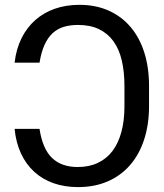

<svg xmlns="http://www.w3.org/2000/svg" viewBox="-20 -757 671 787"><path d="M142 -228.7Q154.5 -147 193.2 -109.7Q231.9 -72.4 298.3 -72.4Q345.2 -72.4 381 -89.3Q416.9 -106.2 441.1 -138.1Q465.2 -170.1 477.6 -216.3Q490.1 -262.4 490.1 -321V-404.8Q490.1 -462.7 479.2 -509.1Q468.4 -555.4 445.1 -587.7Q421.9 -620 385.8 -637.4Q349.8 -654.8 299.7 -654.8Q267.8 -654.8 241.7 -647Q215.6 -639.2 195.8 -621.1Q176.1 -603 162.6 -573.3Q149.1 -543.7 142 -500H39.8Q46.5 -556.8 68.5 -600.9Q90.6 -644.9 125.2 -675.2Q159.8 -705.6 205.4 -721.4Q251.1 -737.2 305.4 -737.2Q372.5 -737.2 425.6 -713.4Q478.7 -689.6 515.4 -646.1Q552.2 -602.6 571.6 -541.4Q590.9 -480.1 590.9 -404.8V-322.4Q590.9 -246.4 570.8 -185Q550.8 -123.6 513.1 -80.3Q475.5 -36.9 421.5 -13.5Q367.5 9.9 299.7 9.9Q245 9.9 199.6 -6Q154.1 -22 120.6 -52.6Q87 -83.1 66.2 -127.5Q45.5 -171.9 39.8 -228.7Z"/></svg>

Font: Fast_Sans-Dotted
Style: Regular
Weight: 400
Version: Version 3.018